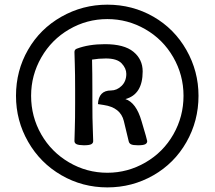

<svg xmlns="http://www.w3.org/2000/svg" viewBox="-20 -710 923 826"><path d="M533.7 -102.1 512.7 -189.5Q498.5 -247.6 426.3 -258.3L401.4 -262.2Q404.3 -320.8 457.5 -320.8Q482.9 -320.8 503.2 -340.6Q523.4 -360.4 523.4 -392.1Q523.4 -416 503.4 -437.3Q483.4 -458.5 435.5 -458.5Q404.8 -458.5 376 -453.6Q377.4 -394 377.4 -322.3V-266.6Q377.4 -195.3 379.2 -155.8Q380.9 -116.2 380.9 -103Q380.9 -93.8 372.3 -89.4Q363.8 -85 340.3 -85Q317.9 -85.4 309.1 -89.8Q300.3 -94.2 300.3 -103.5Q300.3 -116.7 301.8 -156.2Q303.2 -195.8 303.2 -267.1V-322.8Q303.2 -394 301.8 -433.6Q300.3 -473.1 300.3 -486.3Q300.3 -496.6 310.1 -500.5Q361.8 -520 431.6 -520Q514.2 -520 554 -487.3Q593.8 -454.6 593.8 -402.8Q593.8 -303.7 519.5 -283.7Q565.9 -268.6 588.9 -189Q613.3 -107.4 613.3 -103Q613.3 -93.8 604.7 -89.4Q596.2 -85 573.7 -85Q552.2 -85 543.9 -89.1Q535.6 -93.3 533.7 -102.1ZM441.9 96.2Q334.5 96.2 243.9 43.7Q153.3 -8.8 101.1 -99.9Q48.8 -190.9 48.8 -297.9Q48.8 -405.8 100.6 -495.8Q152.3 -585.9 243.9 -637.9Q335.4 -689.9 441.9 -689.9Q549.8 -689.9 639.9 -638.2Q730 -586.4 782 -494.9Q834 -403.3 834 -297.9Q834 -189.9 782 -98.6Q730 -7.3 639.4 44.4Q548.8 96.2 441.9 96.2ZM441.9 33.2Q529.3 33.2 605.7 -11Q682.1 -55.2 725.8 -131.8Q769.5 -208.5 769.5 -297.9Q769.5 -387.2 725.3 -463.9Q681.2 -540.5 605.2 -584.2Q529.3 -627.9 441.9 -627.9Q353.5 -627.9 277.6 -583.7Q201.7 -539.6 157.7 -462.9Q113.8 -386.2 113.8 -297.9Q113.8 -208.5 157.2 -132.3Q200.7 -56.2 276.9 -11.5Q353 33.2 441.9 33.2Z"/></svg>

Font: Bainsley
Style: Bold
Weight: 700
Designer: Paul James MIller
Foundry: High-Logic / Made with FontCreator
Version: Version 1.411;March 28, 2021;FontCreator 13.0.0.2683 64-bit